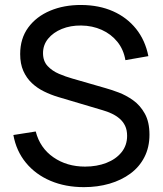

<svg xmlns="http://www.w3.org/2000/svg" viewBox="-20 -755 670 790"><path d="M325.5 15Q249 15 187.8 -11Q126.5 -37 86.8 -85.2Q47 -133.5 35 -199.5L127 -214Q144.5 -146 199.8 -107.8Q255 -69.5 330 -69.5Q378.5 -69.5 417.8 -84.8Q457 -100 480 -128.5Q503 -157 503 -196Q503 -220 494.8 -237.2Q486.5 -254.5 472.2 -266.8Q458 -279 440 -287.5Q422 -296 402.5 -301.5L219 -356Q189 -365 161 -378.8Q133 -392.5 111 -413.2Q89 -434 76 -463.2Q63 -492.5 63 -532.5Q63 -596.5 96.2 -641.8Q129.5 -687 186.5 -711Q243.5 -735 315 -734.5Q387.5 -734 444.8 -708.8Q502 -683.5 539.8 -636.5Q577.5 -589.5 590.5 -524L496 -507.5Q488.5 -551.5 462.8 -583.2Q437 -615 398.5 -632.2Q360 -649.5 314 -650Q270 -650.5 234.5 -636Q199 -621.5 178 -595.8Q157 -570 157 -536.5Q157 -503.5 176 -483.2Q195 -463 222.8 -451.2Q250.5 -439.5 277 -432L414 -392.5Q437.5 -386 468.2 -374.5Q499 -363 528 -342.2Q557 -321.5 576 -287.2Q595 -253 595 -201Q595 -149 574.2 -108.5Q553.5 -68 516.5 -40.8Q479.5 -13.5 430.5 0.8Q381.5 15 325.5 15Z"/></svg>

Font: Manrope ExtraLight Medium
Style: Regular
Weight: 500
Version: Version 4.504